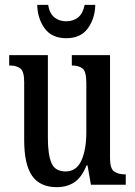

<svg xmlns="http://www.w3.org/2000/svg" viewBox="-20 -764 560 794"><path d="M215 10Q146 10 113 -36.5Q80 -83 80 -186V-425Q80 -468 64.5 -480.5Q49 -493 22 -493H18V-536H178V-193Q178 -124 193 -89.5Q208 -55 251 -55Q296 -55 316.5 -100Q337 -145 337 -217V-421Q337 -469 321 -481Q305 -493 280 -493H277V-536H435V-110Q435 -66 452.5 -54.5Q470 -43 495 -43H500V0H356L342 -80H338Q317 -29 286.5 -9.5Q256 10 215 10ZM254 -606Q194 -606 164.5 -647Q135 -688 134 -744H179Q185 -708 205 -692Q225 -676 254 -676Q283 -676 303 -692Q323 -708 330 -744H374Q373 -688 343.5 -647Q314 -606 254 -606Z"/></svg>

Font: Noto Serif Thai ExtraCondensed Medium
Style: Regular
Weight: 500
Width: 2
Designer: Monotype Design Team
Foundry: Monotype Imaging Inc.
Version: Version 2.002; ttfautohint (v1.8.4.7-5d5b)